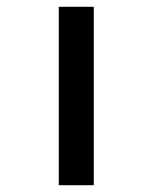

<svg xmlns="http://www.w3.org/2000/svg" viewBox="-20 -545 449 565"><path d="M153 0V-525H256V0Z"/></svg>

Font: Lexend Mega
Style: Regular
Weight: 400
Designer: Bonnie Shaver-Troup, Thomas Jockin
Foundry: Lexend
Version: Version 1.007